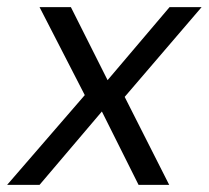

<svg xmlns="http://www.w3.org/2000/svg" viewBox="-45 -519 586 539"><path d="M-25 0 193 -252 66 -499H154L257 -294L431 -499H521L305 -247L430 0H344L241 -206L66 0Z"/></svg>

Font: DM Sans 20pt
Style: Italic
Weight: 400
Italic angle: -10°
Version: Version 4.004;gftools[0.9.30]